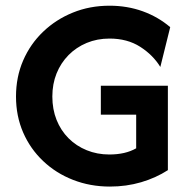

<svg xmlns="http://www.w3.org/2000/svg" viewBox="-20 -658 679 690"><path d="M375 12.5Q304.2 12.5 242.7 -11.5Q181.2 -35.4 135.1 -79.2Q88.9 -122.9 63.2 -181.9Q37.5 -241 37.5 -311.1Q37.5 -381.2 63.2 -440.6Q88.9 -500 135.1 -544.1Q181.2 -588.2 242 -612.8Q302.8 -637.5 373.6 -637.5Q437.5 -637.5 493.1 -617.4Q548.6 -597.2 591.7 -560.4L556.2 -417.4Q529.9 -460.4 483.7 -489.9Q437.5 -519.4 373.6 -519.4Q329.2 -519.4 291.7 -503.8Q254.2 -488.2 226.4 -460.1Q198.6 -431.9 183.3 -394.1Q168.1 -356.2 168.1 -311.1Q168.1 -265.3 183.3 -227.1Q198.6 -188.9 226.4 -161.1Q254.2 -133.3 291.7 -118.1Q329.2 -102.8 372.9 -102.8Q401.4 -102.8 425.7 -108.3Q450 -113.9 469.4 -125V-245.8H342.4V-350H583.3V-46.5Q540.3 -18.8 487.2 -3.1Q434 12.5 375 12.5Z"/></svg>

Font: Afacad Flux
Style: Regular
Weight: 400
Designer: Kristian Moeller
Foundry: Dicotype
Version: Version 1.100